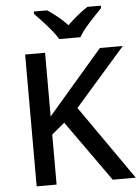

<svg xmlns="http://www.w3.org/2000/svg" viewBox="-61 -988 755 1036"><g transform="rotate(-5 316.0 -470.5)"><path d="M632 0H507L273 -329L203 -271V0H95V-714H203V-369Q229 -399 255 -429.5Q281 -460 307 -490L500 -714H624L351 -402ZM286 -781Q272 -804 250 -831Q228 -858 204 -883.5Q180 -909 162 -928V-941H234Q260 -924 288.5 -901Q317 -878 342 -851Q369 -878 397.5 -901Q426 -924 452 -941H525V-928Q507 -909 482.5 -883.5Q458 -858 435.5 -831Q413 -804 400 -781Z"/></g></svg>

Font: Noto Sans Medium
Style: Regular
Weight: 500
Designer: Monotype Design Team
Foundry: Monotype Imaging Inc.
Version: Version 2.007